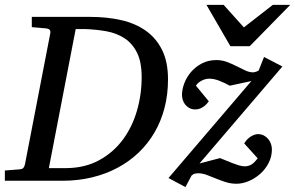

<svg xmlns="http://www.w3.org/2000/svg" viewBox="-35 -740 1208 786"><path d="M544.9 -423.8Q544.9 -486.3 525.9 -524.4Q506.8 -562.5 474.6 -583.5Q442.4 -604.5 399.9 -612.1Q357.4 -619.6 311 -621.1H274.9L165 -51.8H237.8Q313.5 -52.7 371.1 -84.2Q428.7 -115.7 467.3 -167.5Q505.9 -219.2 525.4 -285.9Q544.9 -352.5 544.9 -423.8ZM652.8 -415Q652.8 -353.5 638.7 -298.8Q624.5 -244.1 597.7 -198Q570.8 -151.9 532.5 -115.2Q494.1 -78.6 446 -53Q397.9 -27.3 341.1 -13.7Q284.2 0 220.2 0H-15.1V-42L46.9 -46.9Q56.6 -47.9 60.5 -52.5Q64.5 -57.1 66.9 -65.9L170.9 -604Q172.4 -612.3 168.5 -617.7Q164.6 -623 150.9 -624L95.2 -628.9V-670.9H334Q402.3 -670.9 460.7 -657.7Q519 -644.5 561.8 -614.3Q604.5 -584 628.7 -535.2Q652.8 -486.3 652.8 -415ZM781.7 -70.8 865.7 -92.8Q876 -88.9 889.2 -83.3Q902.3 -77.6 916.3 -72.3Q930.2 -66.9 943.4 -63Q956.5 -59.1 966.8 -59.1Q977.5 -59.1 985.6 -62.3Q993.7 -65.4 999.8 -70.3Q1005.9 -75.2 1010.7 -80.8Q1015.6 -86.4 1020 -91.8L964.8 -152.8Q969.7 -161.6 976.6 -168.7Q983.4 -175.8 991 -180.7Q998.5 -185.5 1006.3 -188.2Q1014.2 -190.9 1021 -190.9Q1034.7 -190.9 1045.2 -185.3Q1055.7 -179.7 1063 -170.9Q1070.3 -162.1 1074.2 -150.9Q1078.1 -139.6 1078.1 -128.9Q1078.1 -98.6 1064.7 -72.8Q1051.3 -46.9 1030 -28.1Q1008.8 -9.3 983.2 1.5Q957.5 12.2 933.1 12.2Q910.2 12.2 889.4 5.6Q868.7 -1 849.4 -9Q830.1 -17.1 811.5 -23.9Q793 -30.8 774.9 -30.8Q771 -30.8 763.4 -29.3Q755.9 -27.8 749 -21L724.1 25.9L654.8 -11.2L994.1 -408.2L905.8 -389.2Q885.3 -400.4 863.3 -409.2Q841.3 -418 820.8 -418Q814.5 -418 806.6 -416Q798.8 -414.1 791.5 -410.4Q784.2 -406.7 777.6 -401.4Q771 -396 767.1 -389.2L819.8 -325.2Q817.9 -322.3 813 -316.7Q808.1 -311 801 -305.4Q793.9 -299.8 784.7 -295.9Q775.4 -292 765.1 -292Q751 -292 740.5 -297.6Q730 -303.2 723.1 -312Q716.3 -320.8 713.1 -331.3Q710 -341.8 710 -351.1Q710 -374 719.5 -399.2Q729 -424.3 747.3 -445.6Q765.6 -466.8 791.7 -480.5Q817.9 -494.1 851.1 -494.1Q873.5 -494.1 894.3 -486.3Q915 -478.5 933.6 -469Q952.1 -459.5 969 -451.7Q985.8 -443.8 1001 -443.8Q1003.9 -443.8 1009.3 -445.1Q1014.6 -446.3 1023.9 -451.2L1045.9 -506.8L1121.1 -467.8ZM987.3 -550.8H908.2L810.1 -720.2H880.4L963.4 -627.9L1082 -720.2H1153.3Z"/></svg>

Font: Charis SIL
Style: Italic
Weight: 400
Italic angle: -11°
Foundry: SIL International
Version: Version 4.112